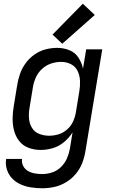

<svg xmlns="http://www.w3.org/2000/svg" viewBox="-20 -794 616 1027"><path d="M206 213Q238 213 270.5 206Q303 199 333 181Q363 163 385.5 136Q408 109 420 77.5Q432 46 437 14L527 -530H441L424 -427Q417 -459 399.5 -486Q382 -513 351 -525.5Q320 -538 286 -538Q255 -538 224 -530Q193 -522 165.5 -503Q138 -484 118 -457Q98 -430 87.5 -400Q77 -370 72 -339L54 -229Q48 -195 47.5 -161.5Q47 -128 55 -96.5Q63 -65 82.5 -40Q102 -15 132.5 -3.5Q163 8 197 8Q230 8 262.5 -1.5Q295 -11 322.5 -34Q350 -57 368 -86L354 1Q349 28 338 53.5Q327 79 306 99.5Q285 120 258.5 128.5Q232 137 206 137Q185 137 165.5 133.5Q146 130 129.5 120.5Q113 111 104 93.5Q95 76 98 56H13Q8 85 17 113Q26 141 45.5 161Q65 181 91 192.5Q117 204 146.5 208.5Q176 213 206 213ZM242 -68Q215 -68 189.5 -78Q164 -88 150.5 -111Q137 -134 135 -161.5Q133 -189 138 -217L156 -327Q160 -353 171.5 -379Q183 -405 204.5 -425Q226 -445 253 -454Q280 -463 307 -463Q336 -463 360 -450.5Q384 -438 395.5 -413.5Q407 -389 408 -360.5Q409 -332 404 -304L386 -194Q382 -169 371 -144.5Q360 -120 339 -101.5Q318 -83 293 -75.5Q268 -68 243 -68ZM313 -560 487 -714 423 -774 261 -609Z"/></svg>

Font: Iosevka Sparkle Oblique
Style: Regular
Weight: 400
Italic angle: -9°
Designer: Belleve Invis
Foundry: Belleve Invis
Version: Version 4.5.0; ttfautohint (v1.8.3)